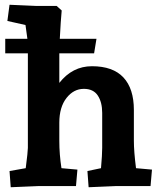

<svg xmlns="http://www.w3.org/2000/svg" viewBox="-20 -781 679 806"><path d="M20 -63 88 -75Q97 -145 97 -160V-557H2V-618H95L87 -676L11 -693L20 -761L134 -756H218L239 -737Q235 -696 231 -618H385L375 -557H229V-433Q284 -503 366 -503Q454 -503 498 -456Q542 -409 542 -319V-190Q542 -145 551 -75L618 -69L612 0H469L352 5L347 -63L404 -75Q409 -132 409 -160V-307Q409 -352 390.5 -380Q372 -408 332 -408Q289 -408 259 -369.5Q229 -331 229 -266V-190Q229 -133 238 -75L305 -69L299 0H144L25 5Z"/></svg>

Font: Andada Pro ExtraBold
Style: Regular
Weight: 800
Designer: Carolina Giovagnoli
Foundry: Huerta Tipografica
Version: Version 3.005; ttfautohint (v1.8.4)